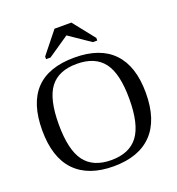

<svg xmlns="http://www.w3.org/2000/svg" viewBox="-152 -982 1027 1115"><g transform="rotate(-20 361.0 -424.5)"><path d="M143.1 -328.1Q143.1 -170.4 195.8 -99.6Q248.5 -28.8 360.8 -28.8Q472.7 -28.8 525.9 -99.6Q579.1 -170.4 579.1 -328.1Q579.1 -484.9 526.1 -554Q473.1 -623 360.8 -623Q248 -623 195.6 -554Q143.1 -484.9 143.1 -328.1ZM41 -328.1Q41 -662.1 360.8 -662.1Q519 -662.1 600.1 -577.4Q681.2 -492.7 681.2 -328.1Q681.2 -161.1 599.1 -75.7Q517.1 9.8 360.8 9.8Q205.1 9.8 123 -75.4Q41 -160.6 41 -328.1ZM203.6 -709.5V-725.6L310.1 -858.9H414.1L520 -725.6V-709.5H492.7L361.8 -798.8L231 -709.5Z"/></g></svg>

Font: Liberation Serif
Style: Regular
Weight: 400
Designer: Steve Matteson
Foundry: Ascender Corporation
Version: Version 2.1.5